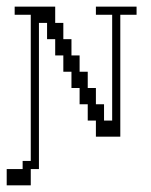

<svg xmlns="http://www.w3.org/2000/svg" viewBox="-44 -410 454 576"><path d="M-23.9 146V97.2H23.9V72.8H48.3V-365.7H0V-390.1H121.6V-341.3H146V-292.5H170.4V-243.7H194.8V-194.8H219.2V-146H243.7V-97.2H268.1V-48.3H292.5V-365.7H243.7V-390.1H365.7V-365.7H316.9V0H243.7V-48.3H219.2V-97.2H194.8V-146H170.4V-194.8H146V-243.7H121.6V-292.5H97.2V-341.3H72.8V97.2H48.3V146Z"/></svg>

Font: FS Mondwest Regular
Style: Regular
Weight: 400
Designer: NZWStudios2024
Foundry: https://fontstruct.com
Version: Version 1.0